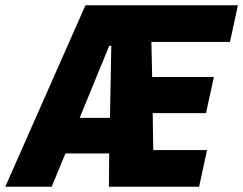

<svg xmlns="http://www.w3.org/2000/svg" viewBox="-68 -708 922 728"><path d="M-48 0 256 -688H834L804 -549H506L509 -416H743L713 -279H511L513 -139H717L687 0H345L346 -126H180L128 0ZM234 -261H349L354 -534H346Z"/></svg>

Font: Saira SemiCondensed ExtraBold
Style: Italic
Weight: 800
Width: 4
Italic angle: -12°
Designer: Hector Gatti with collaboration of the Omnibus-Type team
Foundry: Omnibus-Type
Version: Version 1.101